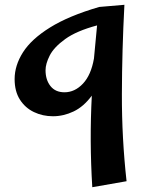

<svg xmlns="http://www.w3.org/2000/svg" viewBox="-20 -475 614 801"><path d="M201 10Q158 10 121.5 -7.5Q85 -25 63 -59.5Q41 -94 41 -145Q41 -202 76 -257Q111 -312 189 -360.5Q267 -409 394 -446L499 -455Q489 -265 488.5 -82Q488 101 508 281L365 306Q359 208 358.5 114Q358 20 363 -76Q329 -30 287 -10Q245 10 201 10ZM170 -182Q170 -142 190.5 -116Q211 -90 249 -90Q292 -90 326 -126Q360 -162 372 -231Q378 -297 385 -369Q299 -346 252 -312Q205 -278 187.5 -243.5Q170 -209 170 -182Z"/></svg>

Font: Marhey
Style: Regular
Weight: 400
Designer: Nur Syamsi & Bustanul Arifin
Foundry: Namelatype
Version: Version 1.000; ttfautohint (v1.8.4.7-5d5b)